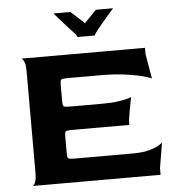

<svg xmlns="http://www.w3.org/2000/svg" viewBox="-55 -849 815 901"><g transform="rotate(-5 352.5 -398.5)"><path d="M665 -31V0H60Q60 2 66 -2.5Q72 -7 76.5 -20.5Q81 -34 81 -60V-540Q81 -566 76.5 -579Q72 -592 66 -597Q60 -602 60 -600H644V-570L664 -454Q664 -455 633.5 -464.5Q603 -474 549.5 -482Q496 -490 424 -490H276Q255 -490 247 -488.5Q239 -487 237 -481Q235 -475 235 -460V-386Q235 -370 237 -364.5Q239 -359 246 -357.5Q253 -356 275 -356H419Q466 -356 497 -360.5Q528 -365 543.5 -370Q559 -375 559 -376Q556 -361 547.5 -316Q539 -271 539 -246H275Q253 -246 246 -244.5Q239 -243 237 -237.5Q235 -232 235 -216V-142Q235 -125 237 -119.5Q239 -114 246 -112.5Q253 -111 275 -111H545Q592 -111 623 -120Q654 -129 669.5 -139Q685 -149 685 -151ZM414 -678H333Q333 -680 330.5 -684.5Q328 -689 319 -699Q300 -718 270 -752.5Q240 -787 230 -798H310L374 -740L430 -798H511Q500 -786 468.5 -749Q437 -712 427 -699Q419 -688 416.5 -683.5Q414 -679 414 -678Z"/></g></svg>

Font: Red Rose Bold
Style: Regular
Weight: 700
Designer: jaikishan Patel
Version: Version 1.000